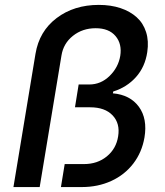

<svg xmlns="http://www.w3.org/2000/svg" viewBox="-20 -757 667 777"><path d="M34.4 0 123.6 -539.1Q138.8 -630.7 209.2 -683.9Q279.5 -737.2 380 -737.2Q428.3 -737.2 467.3 -724.3Q506.4 -711.3 533 -687.3Q559.7 -663.4 571.2 -627.1Q582.7 -590.9 576 -546.5Q567.1 -486.2 530.2 -445Q493.3 -403.8 438.2 -386.7L436.8 -379.3Q506.7 -373.2 542.1 -324.8Q577.4 -276.3 564.6 -200.3Q554.3 -140.6 519.4 -95Q484.4 -49.4 430.4 -24.7Q376.4 0 311.4 0H226.6L241.8 -93H319.6Q374.3 -93 412.3 -124.1Q450.3 -155.2 458.1 -205.3Q466.6 -257.5 435.7 -290.1Q404.8 -322.8 344.8 -322.8H283.4L298.3 -415.1H341.3Q388.1 -415.1 423.3 -449.4Q458.5 -483.7 466.6 -530.5Q474.4 -579.2 447.6 -611Q420.8 -642.8 367.2 -642.8Q313.9 -642.8 275.2 -612Q236.5 -581.3 228.7 -532L140.6 0Z"/></svg>

Font: Karasuma Gothic
Style: Medium Italic
Weight: 500
Italic angle: 9.39998°
Designer: Rasmus Andersson / Ryoko Nishizuka
Foundry: Genbu
Version: Version 1.00